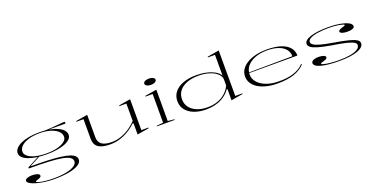

<svg xmlns="http://www.w3.org/2000/svg" viewBox="-23 -1689 5586 2849"><g transform="rotate(-20 2770.5 -265.0)"><path d="M481 215Q405 215 333 205Q261 195 203.5 178.5Q146 162 111.5 140.5Q77 119 77 96Q77 80 93 69.5Q109 59 134.5 53.5Q160 48 189 48Q237 48 271 60Q305 72 305 95Q305 106 295.5 114.5Q286 123 272.5 128.5Q259 134 245 138Q231 142 221.5 146.5Q212 151 212 156Q212 166 248.5 176.5Q285 187 346 194Q407 201 479 201Q593 201 677 184Q761 167 806.5 137Q852 107 852 66Q852 30 816 5Q780 -20 700.5 -35Q621 -50 492.5 -56.5Q364 -63 179 -63V-80L377 -185L394 -180L225 -92L226 -84Q376 -84 490.5 -79Q605 -74 687 -63Q769 -52 821 -35Q873 -18 897.5 7Q922 32 922 64Q922 110 869 144Q816 178 717 196.5Q618 215 481 215ZM505 -169Q416 -169 341.5 -180.5Q267 -192 213.5 -213.5Q160 -235 130.5 -265Q101 -295 101 -330Q101 -371 130.5 -404.5Q160 -438 214 -463Q268 -488 342 -501.5Q416 -515 505 -515Q594 -515 667 -501.5Q740 -488 794 -463Q848 -438 877 -404.5Q906 -371 906 -330Q906 -295 877 -265Q848 -235 794 -213.5Q740 -192 666.5 -180.5Q593 -169 505 -169ZM505 -183Q602 -183 675 -201.5Q748 -220 790 -253Q832 -286 832 -328Q832 -379 790 -417.5Q748 -456 675 -478.5Q602 -501 505 -501Q409 -501 334 -478.5Q259 -456 217 -417.5Q175 -379 175 -328Q175 -286 217 -253Q259 -220 334 -201.5Q409 -183 505 -183ZM664 -491 565 -510Q602 -511 638.5 -512.5Q675 -514 711.5 -517Q748 -520 783 -523.5Q818 -527 851 -529.5Q884 -532 915 -534L922 -504H664Z M1444 15Q1311 15 1251.5 -28.5Q1192 -72 1192 -162V-473H1080V-484L1265 -515V-160Q1265 -84 1317 -47Q1369 -10 1475 -10Q1543 -10 1612 -32.5Q1681 -55 1746.5 -97Q1812 -139 1869 -199V-473H1759V-484L1943 -515V-27H2055V-16L1869 15V-158L1856 -165Q1765 -78 1658 -31.5Q1551 15 1444 15Z M2308 -609Q2282 -609 2262 -615.5Q2242 -622 2230.5 -633Q2219 -644 2219 -658Q2219 -673 2230.5 -684Q2242 -695 2262 -701Q2282 -707 2308 -707Q2335 -707 2355 -701Q2375 -695 2386.5 -684Q2398 -673 2398 -658Q2398 -644 2386.5 -633Q2375 -622 2355 -615.5Q2335 -609 2308 -609ZM2181 0V-10L2284 -20V-473H2172V-484L2357 -515V-20L2460 -10V0Z M3426 -745V-27H3538V-17L3352 15V-159L3342 -166Q3318 -129 3282 -96.5Q3246 -64 3198 -39Q3150 -14 3089 0.5Q3028 15 2953 15Q2850 15 2768.5 -16Q2687 -47 2639.5 -105.5Q2592 -164 2592 -247Q2592 -331 2641.5 -391Q2691 -451 2779.5 -483Q2868 -515 2984 -515Q3068 -515 3142 -498.5Q3216 -482 3271.5 -451Q3327 -420 3352 -376V-703H3241V-714ZM3011 -496Q2908 -496 2830.5 -466.5Q2753 -437 2709.5 -382Q2666 -327 2666 -250Q2666 -173 2708 -119.5Q2750 -66 2821.5 -37.5Q2893 -9 2982 -9Q3062 -9 3123.5 -27.5Q3185 -46 3230 -76.5Q3275 -107 3305 -144Q3335 -181 3352 -219V-314Q3352 -344 3330.5 -376.5Q3309 -409 3266.5 -435.5Q3224 -462 3160 -479Q3096 -496 3011 -496Z M4101 -515Q4228 -515 4316.5 -486.5Q4405 -458 4451.5 -404Q4498 -350 4498 -275H3735V-285L4424 -291Q4424 -356 4385 -403Q4346 -450 4272.5 -475.5Q4199 -501 4098 -501Q3992 -501 3910 -470Q3828 -439 3781.5 -383Q3735 -327 3735 -251Q3735 -199 3762 -155.5Q3789 -112 3837.5 -79.5Q3886 -47 3953.5 -28.5Q4021 -10 4101 -9Q4168 -7 4228 -14Q4288 -21 4339 -37Q4390 -53 4432 -78Q4474 -103 4506 -138L4516 -129Q4484 -94 4442 -67Q4400 -40 4346.5 -21.5Q4293 -3 4227.5 6Q4162 15 4082 15Q3986 15 3908.5 -4.5Q3831 -24 3776 -58.5Q3721 -93 3691 -141Q3661 -189 3661 -247Q3661 -307 3692.5 -355.5Q3724 -404 3782.5 -440Q3841 -476 3921.5 -495.5Q4002 -515 4101 -515Z M5057 15Q4965 15 4892.5 7.5Q4820 0 4769.5 -14Q4719 -28 4693.5 -48Q4668 -68 4668 -92Q4668 -111 4683.5 -123Q4699 -135 4725 -141.5Q4751 -148 4782 -148Q4812 -148 4837 -143Q4862 -138 4878 -128.5Q4894 -119 4894 -105Q4894 -93 4882 -83.5Q4870 -74 4848 -68Q4813 -59 4799.5 -53Q4786 -47 4786 -40Q4786 -31 4822.5 -21.5Q4859 -12 4920.5 -5.5Q4982 1 5057 1Q5161 1 5236.5 -13Q5312 -27 5352 -53.5Q5392 -80 5392 -118Q5392 -143 5358 -163Q5324 -183 5243.5 -202.5Q5163 -222 5025 -243Q4898 -265 4823 -287Q4748 -309 4716 -334Q4684 -359 4684 -389Q4684 -447 4787.5 -481Q4891 -515 5075 -515Q5175 -515 5255.5 -500Q5336 -485 5383.5 -459.5Q5431 -434 5431 -399Q5431 -383 5415 -373Q5399 -363 5373.5 -358Q5348 -353 5319 -353Q5298 -353 5277.5 -355.5Q5257 -358 5240 -363.5Q5223 -369 5213 -377.5Q5203 -386 5203 -396Q5203 -420 5262 -437Q5291 -445 5301.5 -450Q5312 -455 5312 -461Q5312 -468 5291.5 -475Q5271 -482 5237 -488Q5203 -494 5161.5 -497.5Q5120 -501 5078 -501Q4972 -501 4895.5 -488.5Q4819 -476 4778.5 -453Q4738 -430 4738 -399Q4738 -374 4769.5 -352.5Q4801 -331 4871.5 -311.5Q4942 -292 5057 -273Q5204 -249 5289.5 -227Q5375 -205 5412 -181.5Q5449 -158 5449 -127Q5449 -94 5423 -67.5Q5397 -41 5346 -22.5Q5295 -4 5222.5 5.5Q5150 15 5057 15Z"/></g></svg>

Font: Kalnia Expanded ExtraLight
Style: Regular
Weight: 250
Width: 7
Designer: Frida Medrano
Foundry: Frida Medrano
Version: Version 1.105